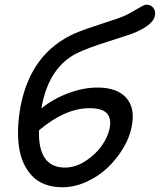

<svg xmlns="http://www.w3.org/2000/svg" viewBox="-20 -729 681 818"><path d="M245.1 68.8Q203.6 68.8 170.7 55.9Q137.7 43 115.7 19.5Q93.8 -3.9 79.6 -35.9Q65.4 -67.9 60.3 -107.2Q55.2 -146.5 57.4 -190.4Q59.6 -234.4 68.8 -282.2Q113.8 -503.4 296.9 -585.9Q338.9 -604 414.1 -627.9Q489.3 -651.9 511.2 -662.1Q528.8 -669.9 549.6 -682.4Q570.3 -694.8 583.5 -701.9Q596.7 -709 604 -709Q622.6 -709 633.1 -695.8Q643.6 -682.6 640.1 -662.1Q632.8 -624 556.2 -590.8Q534.7 -581.5 443.6 -553Q352.5 -524.4 307.1 -502Q191.9 -443.8 159.2 -283.2Q158.7 -279.8 157.5 -274.2Q156.2 -268.6 155.8 -267.1Q209 -309.1 272.2 -332.5Q335.4 -356 396 -356Q478.5 -356 517.8 -312.3Q557.1 -268.6 541 -189Q532.2 -143.1 504.6 -97.2Q477.1 -51.3 438.2 -14.4Q399.4 22.5 348.1 45.7Q296.9 68.8 245.1 68.8ZM360.8 -268.1Q258.3 -268.1 146 -173.8Q141.6 -15.1 256.8 -15.1Q300.3 -15.1 342.8 -42Q385.3 -68.8 412.4 -106.7Q439.5 -144.5 446.8 -181.2Q455.6 -224.1 435.3 -246.1Q415 -268.1 360.8 -268.1Z"/></svg>

Font: Shantell Sans Irregular Bouncy
Style: Italic
Weight: 400
Italic angle: -11.31°
Designer: Stephen Nixon, Anya Danilova, Shantell Martin
Foundry: Arrow Type
Version: Version 1.006;[9816181b4]